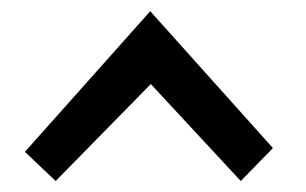

<svg xmlns="http://www.w3.org/2000/svg" viewBox="-20 -558 558 350"><path d="M253.9 -537.6 477.5 -288.1 418.9 -228 254.9 -404.8 81.5 -228 25.4 -281.2Z"/></svg>

Font: Fantasque Sans Mono
Style: Regular
Weight: 400
Monospace: yes
Designer: Jany Belluz
Version: Version 1.8.0 ; ttfautohint (v1.8.2)